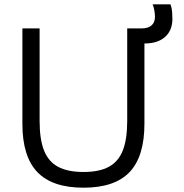

<svg xmlns="http://www.w3.org/2000/svg" viewBox="-20 -862 855 892"><path d="M368 10Q223 10 153.5 -62.5Q84 -135 84 -287V-730H164V-300Q164 -215 184.5 -163Q205 -111 250 -87Q295 -63 368 -63Q441 -63 485.5 -87Q530 -111 550.5 -163Q571 -215 571 -300V-730H651V-287Q651 -135 582 -62.5Q513 10 368 10ZM598 -660 599 -730H638Q668 -730 684 -744Q700 -758 700 -784Q700 -797 697 -814Q694 -831 689 -842H772Q778 -826 779.5 -808Q781 -790 781 -775Q781 -721 747 -690.5Q713 -660 651 -660Z"/></svg>

Font: M PLUS 2
Style: Regular
Weight: 400
Designer: Coji Morishita
Foundry: UNDERFOREST DESIGN
Version: Version 1.001